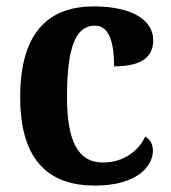

<svg xmlns="http://www.w3.org/2000/svg" viewBox="-20 -569 533 599"><path d="M276 10C407 10 457 -50 457 -99C457 -118 449 -134 433 -143C412 -97 364 -62 301 -62C222 -62 189 -131 189 -267C189 -439 223 -489 277 -489C323 -489 336 -430 336 -362C435 -362 458 -401 458 -444C458 -503 397 -549 273 -549C144 -549 43 -482 43 -266C43 -62 138 10 276 10Z"/></svg>

Font: Noto Serif Bengali SemiCondensed
Style: Bold
Weight: 700
Width: 4
Designer: Juan Bruce, Universal Thirst, Indian Type Foundry and the Monotype Design Team.
Foundry: Monotype Imaging Inc.
Version: Version 2.003